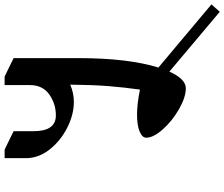

<svg xmlns="http://www.w3.org/2000/svg" viewBox="-92 -744 997 854"><g transform="rotate(-90 407.0 -317.5)"><path d="M515 -63Q482 10 441 10Q401 10 348.5 -20Q296 -50 258.5 -92Q221 -134 221 -166Q221 -184 248.5 -195.5Q276 -207 324 -207Q371 -207 435 -194Q445 -265 450.5 -334.5Q456 -404 457 -504Q419 -488 380 -488Q324 -488 265.5 -517.5Q207 -547 168.5 -596Q130 -645 130 -701V-796H168L250 -756V-667Q250 -568 320 -568Q372 -568 413.5 -597.5Q455 -627 455 -683V-796H493L575 -756V-469Q575 -246 533 -112L814 124L781 161Z"/></g></svg>

Font: Inknut
Style: Antiqua
Weight: 400
Designer: Claus Eggers Srensen
Foundry: Claus Eggers Srensen
Version: Version 1.000; ttfautohint (v1.2) -l 7 -r 28 -G 50 -x 13 -D 